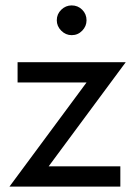

<svg xmlns="http://www.w3.org/2000/svg" viewBox="-20 -690 500 710"><path d="M300 -385 15 0H425V-75H160L445 -460H45V-385ZM190 -615Q190 -593 206.5 -576.5Q223 -560 245 -560Q268 -560 284 -576.5Q300 -593 300 -615Q300 -638 284 -654Q268 -670 245 -670Q223 -670 206.5 -654Q190 -638 190 -615Z"/></svg>

Font: Glinicke Jost Regular
Style: Regular
Weight: 400
Version: Version 3.710